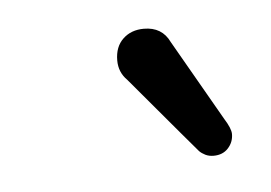

<svg xmlns="http://www.w3.org/2000/svg" viewBox="-27 -732 289 205"><g transform="rotate(-5 117.0 -629.0)"><path d="M195.3 -558.6Q205.1 -558.6 210.9 -564.9Q216.8 -571.3 216.8 -580.1Q216.8 -585.9 210 -596.7L160.2 -683.6Q152.3 -700.2 132.8 -700.2Q119.1 -700.2 110.4 -691.9Q101.6 -683.6 101.6 -668.9Q101.6 -656.2 110.4 -647.5Q178.7 -566.4 180.2 -564.9Q181.6 -563.5 183.1 -562.5Q184.6 -561.5 186.5 -560.5Q190.4 -558.6 195.3 -558.6Z"/></g></svg>

Font: FakePearl
Style: Light
Weight: 350
Version: Version 1.2